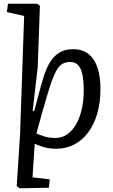

<svg xmlns="http://www.w3.org/2000/svg" viewBox="-20 -787 607 1034"><path d="M85 227 70 215 88 -61 110 -701 17 -722 23 -767H180L195 -756L183 -425L156 -190L164 -188L201 -326Q214 -376 229.5 -413Q245 -450 265.5 -474Q286 -498 312 -510Q338 -522 373 -522Q425 -522 457.5 -495.5Q490 -469 505.5 -421.5Q521 -374 521 -308Q521 -231 502.5 -171Q484 -111 451.5 -69.5Q419 -28 376 -7Q333 14 283 14Q246 14 215 5Q184 -4 167 -13L155 168L248 179L243 224ZM358 -453Q334 -453 316.5 -443.5Q299 -434 283.5 -406.5Q268 -379 251 -327.5Q234 -276 210 -191L176 -68Q195 -60 220 -52Q245 -44 278 -44Q313 -44 341 -63Q369 -82 389 -116Q409 -150 420 -197.5Q431 -245 431 -302Q431 -324 429 -350Q427 -376 420 -400Q413 -424 398.5 -438.5Q384 -453 358 -453Z"/></svg>

Font: Literata 18pt
Style: Italic
Weight: 400
Italic angle: -2°
Designer: Latin by Veronika Burian and Jose Scaglione. Greek by Irene Vlachou. Cyrillic by Vera Evstafieva
Foundry: TypeTogether
Version: Version 3.103;gftools[0.9.29]